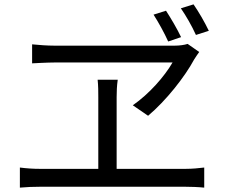

<svg xmlns="http://www.w3.org/2000/svg" viewBox="-20 -869 1040 879"><path d="M740 -820 683 -802C706 -766 732 -719 750 -679L809 -699C791 -737 762 -786 740 -820ZM866 -849 808 -831C832 -796 858 -751 877 -709L936 -728C917 -768 889 -816 866 -849ZM892 -631 839 -668C824 -663 801 -660 780 -660C688 -660 308 -660 229 -660C195 -660 158 -663 127 -666V-579C127 -579 197 -583 233 -583C301 -583 693 -583 770 -583C733 -519 664 -440 588 -387L658 -339C740 -408 826 -517 869 -597C876 -609 884 -619 892 -631ZM71 -102V-10C103 -13 133 -14 162 -14H830C850 -14 888 -13 915 -10V-102C889 -99 861 -96 830 -96H514V-424C514 -450 515 -476 519 -504H427C430 -476 430 -448 430 -424V-96H162C133 -96 102 -98 71 -102Z"/></svg>

Font: Noto Sans CJK SC
Style: Regular
Weight: 400
Designer: Ryoko NISHIZUKA 西塚涼子 (kana, bopomofo & ideographs); Paul D. Hunt (Latin, Greek & Cyrillic); Sandoll Communications 산돌커뮤니
Foundry: Adobe
Version: Version 2.004;hotconv 1.0.118;makeotfexe 2.5.65603